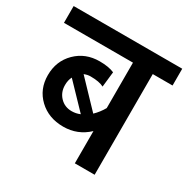

<svg xmlns="http://www.w3.org/2000/svg" viewBox="-171 -752 865 882"><g transform="rotate(30 261.0 -310.5)"><path d="M549 -622V-533H444V1H339V-170Q284 -118 208 -118Q130 -118 79.5 -166Q29 -214 29 -288Q29 -363 79 -412.5Q129 -462 204 -462Q252 -462 282 -449L273 -368Q249 -381 202 -381Q186 -381 169 -374L298 -239Q322 -262 339 -292V-533H-27V-622ZM120 -288Q120 -250 144.5 -224.5Q169 -199 206 -199Q229 -199 250 -208L130 -333Q120 -314 120 -288Z"/></g></svg>

Font: LT Superior Semi-bold
Style: Regular
Weight: 600
Designer: Daniel Lyons
Foundry: LyonsType
Version: Version 1.0